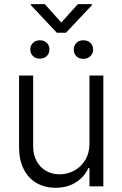

<svg xmlns="http://www.w3.org/2000/svg" viewBox="-20 -892 586 919"><path d="M408.2 -530.3H474.6V0H408.2V-87.9H403.3Q384.3 -45.4 343.3 -19.3Q302.2 6.8 246.1 6.8Q194.8 6.8 155.3 -15.9Q115.7 -38.6 93.5 -82.3Q71.3 -126 71.3 -187.5V-530.3H138.7V-192.4Q138.7 -152.3 154.8 -121.8Q170.9 -91.3 199.7 -74.5Q228.5 -57.6 265.6 -57.6Q301.8 -57.6 334.5 -75Q367.2 -92.3 387.7 -125.7Q408.2 -159.2 408.2 -205.1ZM170.9 -699.2Q191.4 -699.2 204.1 -686.8Q216.8 -674.3 216.8 -655.3Q216.8 -636.7 204.1 -624Q191.4 -611.3 170.9 -611.3Q149.9 -611.3 137.5 -624Q125 -636.7 125 -655.3Q125 -673.8 137.5 -686.5Q149.9 -699.2 170.9 -699.2ZM378.9 -699.2Q400.4 -699.2 413.1 -686.3Q425.8 -673.3 425.8 -654.3Q425.8 -636.2 412.8 -623.3Q399.9 -610.4 378.9 -610.4Q357.9 -610.4 345.5 -623Q333 -635.7 333 -654.3Q333 -673.3 345.5 -686.3Q357.9 -699.2 378.9 -699.2ZM273.4 -784.2 352.5 -872.1H419.9V-867.2L295.9 -735.4H252L127.9 -867.2V-872.1H194.3Z"/></svg>

Font: Pretendard Std Light
Style: Regular
Weight: 300
Designer: Base glyphs from Inter by Rasmus Andersson; Hangeul glyphs from Noto Sans CJK(Source Han Sans) by Jang Soo-young and Kan
Foundry: Kil Hyung-jin
Version: Version 1.309